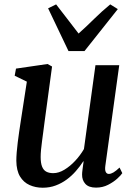

<svg xmlns="http://www.w3.org/2000/svg" viewBox="-20 -846 616 876"><path d="M175 10.5Q142 10.5 114.8 -1.8Q87.5 -14 71.2 -41Q55 -68 54.5 -112.5Q54.5 -129 56.2 -150.8Q58 -172.5 61 -197Q64 -221.5 67.5 -245.2Q71 -269 74 -288.5L102.5 -473.5L47 -500.5L53 -533L197 -554L217.5 -542.5L183 -287Q180.5 -266.5 177.5 -244.8Q174.5 -223 171.8 -202Q169 -181 167.2 -162.5Q165.5 -144 165.5 -130Q165.5 -102 172 -85.8Q178.5 -69.5 191.2 -62.8Q204 -56 223 -56Q248 -56 274 -71.8Q300 -87.5 323.2 -112.5Q346.5 -137.5 363 -166L415.5 -548.5H524L460.5 -89Q458 -70.5 462.5 -61.5Q467 -52.5 476.5 -52.5Q486 -52.5 497.5 -59.2Q509 -66 525.5 -81.5L538 -56Q532 -46.5 515 -31Q498 -15.5 473.2 -2.8Q448.5 10 418 10Q385 10 369.5 -7Q354 -24 354.5 -50Q354.5 -53 355 -59.8Q355.5 -66.5 356.8 -75.2Q358 -84 359.2 -93Q360.5 -102 361.5 -109.5L360 -110Q345 -87 326.2 -65.5Q307.5 -44 284.5 -27Q261.5 -10 234.2 0.2Q207 10.5 175 10.5ZM292.5 -613 199.5 -808 236 -826Q260.5 -794.5 286.2 -761Q312 -727.5 338.5 -693Q375.5 -726 409.2 -759.5Q443 -793 483 -826L517.5 -804.5L365.5 -613Z"/></svg>

Font: Merriweather 48pt Medium
Style: Italic
Weight: 500
Italic angle: -7.8°
Version: Version 2.101